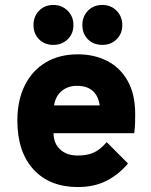

<svg xmlns="http://www.w3.org/2000/svg" viewBox="-20 -742 610 774"><path d="M294 12Q180 12 115 -59Q50 -130 50 -256Q50 -337.5 79.8 -397.5Q109.5 -457.5 164.2 -490.2Q219 -523 294 -523Q359 -523 411.2 -496.8Q463.5 -470.5 494.2 -416.8Q525 -363 525 -281Q525 -267 524.5 -246.2Q524 -225.5 521 -205H196Q196 -164 222.5 -139.5Q249 -115 294 -115Q333 -115 359.2 -127.5Q385.5 -140 410 -169L496 -83Q460 -39.5 410.5 -13.8Q361 12 294 12ZM198 -317H382Q370 -396 290 -396Q253.5 -396 228.5 -375Q203.5 -354 198 -317ZM393 -561Q357 -561 334.5 -583.5Q312 -606 312 -641Q312 -675.5 334.5 -698.8Q357 -722 393 -722Q427 -722 450 -698.8Q473 -675.5 473 -641Q473 -606 450 -583.5Q427 -561 393 -561ZM195 -561Q160 -561 137.5 -583.5Q115 -606 115 -641Q115 -675.5 137.5 -698.8Q160 -722 195 -722Q229.5 -722 252.8 -698.8Q276 -675.5 276 -641Q276 -606 252.8 -583.5Q229.5 -561 195 -561Z"/></svg>

Font: Overpass Black
Style: Regular
Weight: 900
Designer: Delve Withrington, Dave Bailey, Thomas Jockin
Foundry: Delve Fonts LLC
Version: Version 4.000; ttfautohint (v1.8.3)